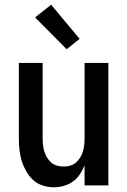

<svg xmlns="http://www.w3.org/2000/svg" viewBox="-20 -787 540 815"><path d="M209 8Q185 8 161.5 0.5Q138 -7 120.5 -23Q103 -39 91 -60.5Q79 -82 72 -105Q65 -128 62.5 -152Q60 -176 60 -200V-520H161V-200Q161 -186 162.5 -172Q164 -158 168 -144.5Q172 -131 179.5 -118.5Q187 -106 197.5 -97Q208 -88 222 -84Q236 -80 250 -80Q264 -80 278 -84Q292 -88 302.5 -97Q313 -106 320.5 -118.5Q328 -131 332 -144.5Q336 -158 337.5 -172Q339 -186 339 -200V-520H440V0H339V-85Q331 -65 319 -47Q307 -29 289.5 -16.5Q272 -4 251 2Q230 8 209 8ZM263 -578 129 -713 197 -767 318 -622Z"/></svg>

Font: Iosevka Custom Semibold
Style: Regular
Weight: 600
Designer: Belleve Invis
Foundry: Belleve Invis
Version: Version 27.0.2; ttfautohint (v1.8.4)